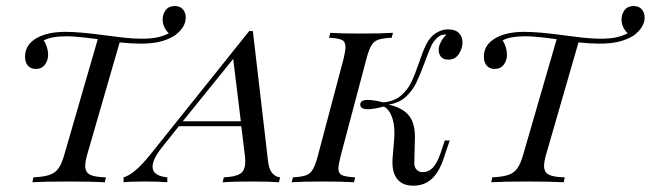

<svg xmlns="http://www.w3.org/2000/svg" viewBox="-20 -598 2135 630"><path d="M589.5 -540.3Q589.5 -508.1 552.4 -480.6Q529 -466.9 503.2 -460.9Q477.4 -454.8 441.1 -454.8Q410.5 -454.8 372.6 -458.9L266.9 -93.5Q259.7 -69.4 259.7 -53.2Q259.7 -33.1 275 -25Q290.3 -16.9 327.4 -16.1L324.2 0Q282.3 -2.4 204 -2.4Q125 -2.4 86.3 0L89.5 -16.1Q124.2 -17.7 142.7 -24.2Q161.3 -30.6 172.2 -46Q183.1 -61.3 191.9 -93.5L300.8 -469.4Q229.8 -479 199.2 -479Q147.6 -479 123.4 -465.3Q129.8 -456.5 133.9 -443.5Q137.9 -430.6 137.9 -418.5Q137.9 -400 127.4 -385.9Q116.9 -371.8 97.6 -371.8Q80.6 -371.8 71.4 -382.7Q62.1 -393.5 62.1 -412.1Q62.1 -453.2 104 -475Q138.7 -493.5 195.2 -493.5Q241.1 -493.5 323.4 -482.3Q353.2 -478.2 385.1 -474.6Q416.9 -471 444.4 -471Q474.2 -471 494.4 -475Q514.5 -479 533.9 -488.7Q513.7 -508.9 513.7 -533.9Q513.7 -551.6 523.8 -564.9Q533.9 -578.2 553.2 -578.2Q571 -578.2 580.2 -567.3Q589.5 -556.5 589.5 -540.3Z M899.2 -16.1 895.2 0Q862.9 -2.4 807.3 -2.4Q741.9 -2.4 710.5 0L714.5 -16.1Q752.4 -17.7 768.5 -28.2Q784.7 -38.7 784.7 -67.7Q784.7 -78.2 783.9 -83.9L771.8 -183.9H566.9L512.1 -115.3Q480.6 -75.8 480.6 -50.8Q480.6 -21 529 -16.1V0Q504.8 -2.4 455.6 -2.4Q406.5 -2.4 385.5 0V-16.1Q421 -25.8 473.4 -91.1L797.6 -496H809.7L859.7 -67.7Q862.9 -41.1 874.2 -29Q885.5 -16.9 899.2 -16.1ZM770.2 -200 745.2 -404.8 579.8 -200Z M1497.6 -458.1Q1497.6 -440.3 1485.9 -421.4Q1474.2 -402.4 1450.8 -402.4Q1434.7 -402.4 1427 -411.7Q1419.4 -421 1419.4 -434.7Q1419.4 -446 1426.6 -460.1Q1433.9 -474.2 1445.2 -484.7H1442.7Q1433.1 -484.7 1427 -482.3Q1421 -479.8 1413.7 -473.4Q1401.6 -462.1 1393.5 -444Q1385.5 -425.8 1373.4 -392.7Q1358.1 -351.6 1345.6 -325.8Q1333.1 -300 1310.9 -279.8Q1288.7 -259.7 1254.8 -254.8Q1300.8 -245.2 1322.6 -217.7Q1344.4 -190.3 1341.1 -133.9L1339.5 -64.5Q1338.7 -50 1346.8 -41.5Q1354.8 -33.1 1366.1 -33.1Q1386.3 -33.1 1400.4 -48Q1414.5 -62.9 1425.8 -96L1439.5 -137.1H1455.6L1434.7 -75Q1419.4 -30.6 1395.2 -9.7Q1371 11.3 1336.3 11.3Q1302.4 11.3 1285.1 -8.5Q1267.7 -28.2 1267.7 -65.3Q1267.7 -76.6 1268.5 -82.3L1273.4 -141.9Q1274.2 -149.2 1274.2 -162.1Q1274.2 -194.4 1264.9 -217.3Q1255.6 -240.3 1239.5 -248.4Q1204 -239.5 1187.9 -239.5Q1162.1 -239.5 1162.1 -254.8Q1162.1 -270.2 1187.1 -270.2Q1205.6 -270.2 1237.9 -262.1Q1273.4 -265.3 1295.6 -284.3Q1317.7 -303.2 1329.8 -328.6Q1341.9 -354 1355.6 -394.4Q1366.9 -428.2 1377 -449.2Q1387.1 -470.2 1401.6 -483.1Q1425 -501.6 1450 -501.6Q1474.2 -501.6 1485.9 -489.5Q1497.6 -477.4 1497.6 -458.1ZM1090.3 -46Q1090.3 -29 1102 -23.4Q1113.7 -17.7 1145.2 -16.1L1141.9 0Q1104.8 -2.4 1039.5 -2.4Q972.6 -2.4 937.1 0L941.1 -16.1Q969.4 -17.7 983.5 -22.6Q997.6 -27.4 1006 -41.5Q1014.5 -55.6 1022.6 -85.5L1107.3 -404.8Q1113.7 -432.3 1113.7 -443.5Q1113.7 -461.3 1102 -466.9Q1090.3 -472.6 1059.7 -474.2L1063.7 -490.3Q1096.8 -487.9 1166.1 -487.9Q1230.6 -487.9 1269.4 -490.3L1265.3 -474.2Q1235.5 -472.6 1221.4 -467.7Q1207.3 -462.9 1198.8 -449.2Q1190.3 -435.5 1182.3 -404.8L1097.6 -85.5Q1090.3 -54.8 1090.3 -46Z M2095.2 -540.3Q2095.2 -508.1 2058.1 -480.6Q2034.7 -466.9 2008.9 -460.9Q1983.1 -454.8 1946.8 -454.8Q1916.1 -454.8 1878.2 -458.9L1772.6 -93.5Q1765.3 -69.4 1765.3 -53.2Q1765.3 -33.1 1780.6 -25Q1796 -16.9 1833.1 -16.1L1829.8 0Q1787.9 -2.4 1709.7 -2.4Q1630.6 -2.4 1591.9 0L1595.2 -16.1Q1629.8 -17.7 1648.4 -24.2Q1666.9 -30.6 1677.8 -46Q1688.7 -61.3 1697.6 -93.5L1806.5 -469.4Q1735.5 -479 1704.8 -479Q1653.2 -479 1629 -465.3Q1635.5 -456.5 1639.5 -443.5Q1643.5 -430.6 1643.5 -418.5Q1643.5 -400 1633.1 -385.9Q1622.6 -371.8 1603.2 -371.8Q1586.3 -371.8 1577 -382.7Q1567.7 -393.5 1567.7 -412.1Q1567.7 -453.2 1609.7 -475Q1644.4 -493.5 1700.8 -493.5Q1746.8 -493.5 1829 -482.3Q1858.9 -478.2 1890.7 -474.6Q1922.6 -471 1950 -471Q1979.8 -471 2000 -475Q2020.2 -479 2039.5 -488.7Q2019.4 -508.9 2019.4 -533.9Q2019.4 -551.6 2029.4 -564.9Q2039.5 -578.2 2058.9 -578.2Q2076.6 -578.2 2085.9 -567.3Q2095.2 -556.5 2095.2 -540.3Z"/></svg>

Font: Playfair Display SC
Style: Italic
Weight: 400
Italic angle: -14°
Designer: Claus Eggers Sørensen
Foundry: Claus Eggers Sørensen
Version: Version 1.202; ttfautohint (v1.6)